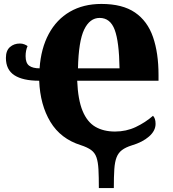

<svg xmlns="http://www.w3.org/2000/svg" viewBox="-20 -745 877 975"><path d="M482 210Q482 153 480 115.5Q478 78 470 54.5Q462 31 443 17Q424 3 390 -8Q288 -40 236 -126Q184 -212 179 -335Q96 -335 53 -363Q10 -391 10 -451Q10 -488 30.5 -506Q51 -524 81 -524Q94 -524 104.5 -519.5Q115 -515 120 -511Q110 -489 110 -460Q110 -425 128 -411.5Q146 -398 181 -398Q188 -499 227.5 -572.5Q267 -646 335 -685.5Q403 -725 495 -725Q602 -725 665.5 -681.5Q729 -638 757 -557Q785 -476 785 -364V-335H372Q376 -238 399.5 -181.5Q423 -125 464.5 -101Q506 -77 564 -77Q621 -77 669.5 -100Q718 -123 757 -157Q763 -151 766.5 -141Q770 -131 770 -116Q770 -81 737 -52Q704 -23 650 -7Q618 3 599.5 17Q581 31 572 54Q563 77 560.5 114.5Q558 152 558 210ZM587 -398Q585 -533 562.5 -593.5Q540 -654 486 -654Q436 -654 407.5 -595Q379 -536 376 -398Z"/></svg>

Font: Noto Serif SemiCondensed Black
Style: Regular
Weight: 900
Width: 4
Designer: Monotype Design Team
Foundry: Monotype Imaging Inc.
Version: Version 2.014; ttfautohint (v1.8.4.7-5d5b)